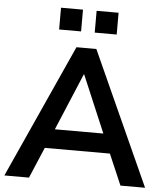

<svg xmlns="http://www.w3.org/2000/svg" viewBox="-60 -957 863 1010"><g transform="rotate(5 372.0 -452.5)"><path d="M1 0 320 -705H425L744 0H614L529 -198L583 -163H161L215 -198L131 0ZM371 -566 231 -233 205 -265H539L514 -233L373 -566ZM409 -790V-905H525V-790ZM221 -790V-905H337V-790Z"/></g></svg>

Font: NunitoSans3
Style: Bold
Weight: 700
Designer: Vernon Adams
Foundry: Vernon Adams
Version: Version 3.101;gftools[0.9.27]